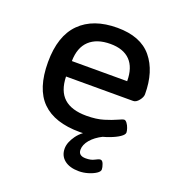

<svg xmlns="http://www.w3.org/2000/svg" viewBox="-130 -637 860 930"><g transform="rotate(20 300.0 -171.5)"><path d="M318 7Q188 7 123 -57.5Q58 -122 58 -259Q58 -394 126 -462Q194 -530 318 -530Q438 -530 495.5 -460.5Q553 -391 553 -273Q553 -258 539 -240.5Q525 -223 510 -223H164Q166 -149 205 -113.5Q244 -78 321 -78Q372 -78 409.5 -89.5Q447 -101 470.5 -112Q494 -123 501 -123Q508 -123 515.5 -113Q523 -103 527.5 -89.5Q532 -76 532 -68Q532 -57 513 -44Q494 -31 463 -19.5Q432 -8 394 -0.5Q356 7 318 7ZM165 -303H450Q450 -373 415 -409Q380 -445 313 -445Q243 -445 204.5 -409Q166 -373 165 -303ZM379 187Q331 187 304 165.5Q277 144 277 107Q277 75 303 39Q329 3 377 -17L432 -10Q394 9 372.5 34.5Q351 60 351 86Q351 117 389 117Q416 117 433 107.5Q450 98 459 98Q469 98 475 114Q481 130 481 141Q481 152 465 162.5Q449 173 425.5 180Q402 187 379 187Z"/></g></svg>

Font: Asap Semi Expanded Medium
Style: Regular
Weight: 500
Width: 6
Designer: Pablo Cosgaya
Foundry: Omnibus-Type
Version: Version 3.001; ttfautohint (v1.8.4.7-5d5b)